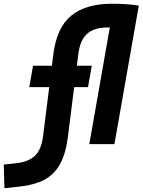

<svg xmlns="http://www.w3.org/2000/svg" viewBox="-122 -762 754 1015"><path d="M-98.6 232.9 -102.1 107.9 -33.7 100.6Q25.9 94.2 61.3 62.7Q96.7 31.2 106 -44.9L138.2 -301.3H32.7L52.7 -414.6H152.3L159.7 -473.6Q177.7 -616.2 254.4 -679.2Q331.1 -742.2 469.7 -742.2Q509.8 -742.2 543.2 -740Q576.7 -737.8 611.8 -732.4L482.9 0H350.1L458.5 -616.7Q451.7 -616.7 444.8 -616.7Q377 -616.7 339.4 -584.2Q301.8 -551.8 292.5 -478.5L284.2 -414.6H363.3L343.3 -301.3H270L236.8 -37.6Q225.6 51.8 194.8 106.4Q164.1 161.1 111.8 188.5Q59.6 215.8 -16.1 224.1Z"/></svg>

Font: CaskaydiaCove NF
Style: Bold Italic
Weight: 700
Italic angle: -10°
Designer: Aaron Bell
Foundry: Saja Typeworks
Version: Version 2111.001; VTT 6.35;Nerd Fonts 3.2.1